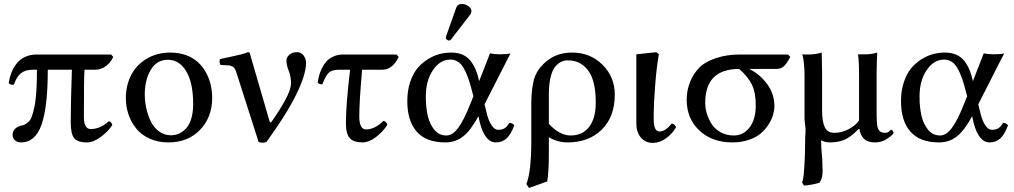

<svg xmlns="http://www.w3.org/2000/svg" viewBox="-20 -703 5076 961"><path d="M536.1 -430.2 546.9 -418Q533.2 -389.2 509.5 -371.6Q485.8 -354 455.1 -354H402.8Q399.9 -317.9 399.9 -118.2Q399.9 -57.1 434.1 -57.1Q482.9 -57.1 523.9 -96.2Q537.6 -94.7 542 -77.1Q522.5 -45.9 485.1 -18.1Q447.8 9.8 415 9.8Q367.7 9.8 350.8 -12Q334 -33.7 334 -91.8Q334 -183.6 339.8 -354H219.2Q219.2 -168.5 188 -79.3Q156.7 9.8 85 9.8Q67.4 9.8 55.2 -0.5Q43 -10.7 43 -28.8Q43 -43.5 53.7 -56.2Q64.5 -68.8 83 -73.2Q96.2 -76.2 103.8 -79.6Q111.3 -83 122.3 -92.8Q133.3 -102.5 139.6 -120.8Q146 -139.2 152.3 -168.5Q158.7 -197.8 161.9 -244.6Q165 -291.5 165 -354H145Q107.4 -354 85.4 -336.9Q63.5 -319.8 49.8 -279.8Q41.5 -276.9 33.2 -280Q24.9 -283.2 23.9 -289.1Q27.3 -313.5 36.1 -336.7Q44.9 -359.9 60.8 -381.8Q76.7 -403.8 103 -417Q129.4 -430.2 163.1 -430.2Z M609.9 -211.9Q609.9 -274.4 635.7 -325.7Q661.6 -377 713.1 -408.4Q764.6 -439.9 833 -439.9Q875.5 -439.9 910.9 -427Q946.3 -414.1 970.2 -392.3Q994.1 -370.6 1010.5 -341.1Q1026.9 -311.5 1034.4 -279.3Q1042 -247.1 1042 -212.9Q1042 -116.2 981.4 -53.2Q920.9 9.8 822.8 9.8Q771.5 9.8 730 -8.8Q688.5 -27.3 662.8 -58.6Q637.2 -89.8 623.5 -129.2Q609.9 -168.5 609.9 -211.9ZM819.8 -403.8Q764.6 -403.8 734.6 -353.3Q704.6 -302.7 704.6 -231Q704.6 -197.3 711.9 -162.8Q719.2 -128.4 734.1 -96.9Q749 -65.4 775.6 -45.7Q802.2 -25.9 835.9 -25.9Q856 -25.9 874.5 -33.7Q893.1 -41.5 909.9 -58.6Q926.8 -75.7 936.8 -107.4Q946.8 -139.2 946.8 -182.1Q946.8 -287.6 912.4 -345.7Q877.9 -403.8 819.8 -403.8Z M1163.6 -338.9Q1157.2 -359.9 1147.7 -367.4Q1138.2 -375 1120.6 -376L1083.5 -377.9Q1076.7 -391.6 1080.6 -407.2Q1099.6 -411.6 1133.8 -418.7Q1168 -425.8 1187.7 -430.9Q1207.5 -436 1220.7 -441.9Q1226.1 -441.9 1228.3 -439.7Q1230.5 -437.5 1232.4 -429.2L1328.6 -98.1Q1333.5 -83.5 1340.3 -95.2Q1375 -143.6 1405.8 -198.7Q1436.5 -253.9 1436.5 -286.1Q1436.5 -320.8 1425 -349.1Q1413.6 -377.4 1413.6 -400.9Q1413.6 -415.5 1428 -428.7Q1442.4 -441.9 1466.3 -441.9Q1486.8 -441.9 1499.3 -425.5Q1511.7 -409.2 1511.7 -387.2Q1511.7 -329.6 1462.6 -229.7Q1413.6 -129.9 1313.5 7.8Q1304.7 11.2 1294.4 11.2Q1283.2 11.2 1274.4 7.8Z M1732.4 -354H1677.2Q1641.6 -354 1626.2 -339.8Q1610.8 -325.7 1593.3 -280.8Q1575.7 -280.8 1570.3 -289.1Q1572.8 -307.1 1577.1 -324.5Q1581.5 -341.8 1591.3 -361.6Q1601.1 -381.3 1614.3 -396Q1627.4 -410.6 1649.2 -420.4Q1670.9 -430.2 1697.3 -430.2H1964.4L1975.6 -418Q1944.3 -354 1893.6 -354H1792.5Q1778.3 -195.8 1778.3 -120.1Q1778.3 -55.2 1812.5 -55.2Q1855.5 -55.2 1899.4 -98.1Q1915.5 -94.7 1918.5 -77.1Q1892.6 -39.6 1859.1 -14.9Q1825.7 9.8 1794.4 9.8Q1750.5 9.8 1731 -11.2Q1711.4 -32.2 1711.4 -85.9Q1711.4 -182.1 1732.4 -354Z M2111.3 -220.2Q2111.3 -165.5 2121.1 -123.3Q2130.9 -81.1 2154.5 -53Q2178.2 -24.9 2214.4 -24.9Q2246.1 -24.9 2274.7 -64.7Q2303.2 -104.5 2332.5 -179.2L2349.6 -221.2L2343.3 -244.1Q2324.2 -323.7 2299.6 -364.3Q2274.9 -404.8 2234.4 -404.8Q2182.6 -404.8 2147 -352.1Q2111.3 -299.3 2111.3 -220.2ZM2018.6 -196.8Q2018.6 -249 2032.7 -291.7Q2046.9 -334.5 2069.3 -361.3Q2091.8 -388.2 2121.3 -406.5Q2150.9 -424.8 2179.9 -432.4Q2209 -439.9 2238.3 -439.9Q2271 -439.9 2295.7 -429Q2320.3 -418 2336.2 -397Q2352.1 -376 2361.8 -352.3Q2371.6 -328.6 2378.4 -296.9L2432.6 -436Q2454.1 -431.2 2482.4 -431.2Q2517.1 -431.2 2535.2 -436L2405.3 -181.2L2417.5 -130.9Q2427.2 -93.8 2442.1 -73.5Q2457 -53.2 2473.1 -53.2Q2491.7 -53.2 2504.4 -60.3Q2517.1 -67.4 2529.3 -87.9Q2543.9 -87.9 2554.2 -76.2Q2537.6 -30.8 2515.9 -10.5Q2494.1 9.8 2461.4 9.8Q2408.2 9.8 2382.3 -86.9L2374.5 -121.1Q2335.9 -49.8 2297.9 -20Q2259.8 9.8 2208.5 9.8Q2113.3 9.8 2065.9 -43.9Q2018.6 -97.7 2018.6 -196.8ZM2292.5 -683.1Q2308.6 -683.1 2324 -672.6Q2339.4 -662.1 2339.4 -647.9Q2339.4 -637.2 2333.5 -629.9L2239.3 -507.8Q2233.4 -500 2228.5 -500Q2222.7 -500 2217 -504.2Q2211.4 -508.3 2211.4 -513.2Q2211.4 -517.1 2213.4 -522.9L2264.2 -666Q2270 -683.1 2292.5 -683.1Z M2961.9 -190.9Q2961.9 -299.3 2923.8 -350.1Q2885.7 -400.9 2822.8 -400.9Q2804.7 -400.9 2789.6 -394Q2774.4 -387.2 2759.5 -369.9Q2744.6 -352.5 2735.8 -316.7Q2727.1 -280.8 2727.1 -229V-83Q2781.2 -24.9 2835.9 -24.9Q2896 -24.9 2929 -68.1Q2961.9 -111.3 2961.9 -190.9ZM2718.8 205.1 2627.9 237.8 2614.7 217.8Q2639.2 156.2 2639.2 6.8V-185.1Q2639.2 -224.1 2643.3 -255.6Q2647.5 -287.1 2652.8 -305.9Q2658.2 -324.7 2668 -341.6Q2677.7 -358.4 2684.1 -365.7Q2690.4 -373 2701.2 -383.8Q2757.3 -439.9 2843.8 -439.9Q2934.6 -439.9 2995.8 -378.9Q3057.1 -317.9 3057.1 -230Q3057.1 -117.7 2991.7 -54Q2926.3 9.8 2821.8 9.8Q2770 9.8 2727.1 -16.1V64Q2727.1 164.6 2718.8 205.1Z M3252 -104Q3252 -44.9 3281.7 -44.9Q3310.1 -44.9 3342.8 -85Q3359.4 -80.6 3363.8 -65.9Q3345.7 -34.2 3314 -11Q3282.2 12.2 3248 12.2Q3210 12.2 3187.5 -14.6Q3165 -41.5 3165 -85V-431.2L3265.6 -441.9L3277.8 -431.2Q3266.1 -366.7 3259 -273.7Q3252 -180.7 3252 -140.1Z M3652.8 -24.9Q3701.2 -24.9 3731.9 -65.2Q3762.7 -105.5 3762.7 -174.8Q3762.7 -239.7 3743.2 -279.8Q3723.6 -319.8 3679.7 -357.9Q3509.8 -357.9 3509.8 -188Q3509.8 -161.1 3518.1 -133.8Q3526.4 -106.4 3542.7 -81.3Q3559.1 -56.2 3587.9 -40.5Q3616.7 -24.9 3652.8 -24.9ZM3864.7 -357.9H3730Q3781.7 -333 3818.8 -283.4Q3856 -233.9 3856 -171.9Q3856 -151.9 3849.6 -129.2Q3843.3 -106.4 3827.6 -81.3Q3812 -56.2 3789.1 -36.1Q3766.1 -16.1 3728.8 -3.2Q3691.4 9.8 3646 9.8Q3543.9 9.8 3480.5 -49.8Q3417 -109.4 3417 -204.1Q3417 -250 3433.8 -292.5Q3450.7 -335 3481.9 -366.2Q3509.8 -394 3563.7 -412.1Q3617.7 -430.2 3682.6 -430.2H3924.8L3935.5 -418Q3918.9 -386.7 3904.5 -372.3Q3890.1 -357.9 3864.7 -357.9Z M4281.7 -58.1H4277.8Q4248.5 -26.4 4219.2 -9.8Q4189.9 6.8 4151.9 8.8Q4147 9.8 4136.7 9.8Q4107.4 9.8 4089.8 -1Q4089.8 22.9 4090.8 36.1Q4091.8 55.2 4095.7 99.1Q4095.7 105.5 4096.2 117.2Q4096.7 128.9 4096.7 134.8Q4098.1 151.4 4096.7 166Q4095.7 189.5 4082.5 210.9Q4052.2 221.7 4004.4 226.1L3994.6 210.9Q3999.5 199.2 4002.4 174.8Q4009.8 90.8 4009.8 4.9Q4009.8 -22.9 4011.7 -36.1V-61Q4011.7 -61.5 4009.3 -82Q4006.8 -102.5 4006.8 -113.8V-127.9V-321.8Q4006.8 -392.6 3995.6 -431.2Q4002.4 -430.2 4031.7 -430.2Q4067.4 -431.6 4092.8 -439.9Q4094.7 -375 4094.7 -342.8V-149.9Q4094.7 -96.2 4107.9 -67.1Q4121.1 -38.1 4155.8 -38.1Q4192.9 -38.1 4227.5 -56.4Q4262.2 -74.7 4279.8 -100.1V-323.2Q4279.8 -395.5 4274.4 -431.2H4315.4Q4341.8 -431.2 4370.6 -439.9Q4370.6 -438 4369.9 -420.4Q4369.1 -402.8 4368.4 -379.9Q4367.7 -356.9 4367.7 -342.8V-122.1Q4367.7 -85 4373 -64.5Q4378.4 -43.9 4395.5 -40Q4403.3 -38.1 4408.7 -38.1Q4418.5 -38.1 4424.8 -41.5Q4431.2 -44.9 4434.8 -49.3Q4438.5 -53.7 4440.4 -54.2Q4444.8 -52.7 4448.7 -47.4Q4452.6 -42 4452.6 -37.1Q4446.3 -25.4 4419.9 -8.1Q4393.6 9.3 4362.8 9.8Q4359.4 9.8 4352.1 9.3Q4344.7 8.8 4341.8 8.8Q4312.5 3.9 4298.3 -14.9Q4284.2 -33.7 4281.7 -58.1Z M4582.5 -220.2Q4582.5 -165.5 4592.3 -123.3Q4602.1 -81.1 4625.7 -53Q4649.4 -24.9 4685.5 -24.9Q4717.3 -24.9 4745.8 -64.7Q4774.4 -104.5 4803.7 -179.2L4820.8 -221.2L4814.5 -244.1Q4795.4 -323.7 4770.8 -364.3Q4746.1 -404.8 4705.6 -404.8Q4653.8 -404.8 4618.2 -352.1Q4582.5 -299.3 4582.5 -220.2ZM4489.7 -196.8Q4489.7 -249 4503.9 -291.7Q4518.1 -334.5 4540.5 -361.3Q4563 -388.2 4592.5 -406.5Q4622.1 -424.8 4651.1 -432.4Q4680.2 -439.9 4709.5 -439.9Q4742.2 -439.9 4766.8 -429Q4791.5 -418 4807.4 -397Q4823.2 -376 4833 -352.3Q4842.8 -328.6 4849.6 -296.9L4903.8 -436Q4925.3 -431.2 4953.6 -431.2Q4988.3 -431.2 5006.3 -436L4876.5 -181.2L4888.7 -130.9Q4898.4 -93.8 4913.3 -73.5Q4928.2 -53.2 4944.3 -53.2Q4962.9 -53.2 4975.6 -60.3Q4988.3 -67.4 5000.5 -87.9Q5015.1 -87.9 5025.4 -76.2Q5008.8 -30.8 4987.1 -10.5Q4965.3 9.8 4932.6 9.8Q4879.4 9.8 4853.5 -86.9L4845.7 -121.1Q4807.1 -49.8 4769 -20Q4731 9.8 4679.7 9.8Q4584.5 9.8 4537.1 -43.9Q4489.7 -97.7 4489.7 -196.8Z"/></svg>

Font: Common Serif News
Style: Regular
Weight: 450
Designer: Philipp H. Poll, Khaled Hosny
Foundry: Stefan Peev, Context Ltd.
Version: Version 1.026